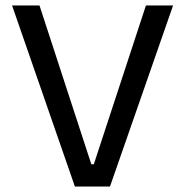

<svg xmlns="http://www.w3.org/2000/svg" viewBox="-20 -680 675 700"><path d="M253 0 24 -660H124L313 -81H322L512 -660H611L381 0Z"/></svg>

Font: Bricolage Grotesque 36pt
Style: Regular
Weight: 400
Designer: Mathieu Triay
Foundry: Atelier Triay
Version: Version 1.001;gftools[0.9.33.dev8+g029e19f]